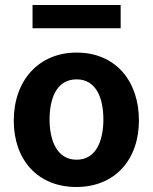

<svg xmlns="http://www.w3.org/2000/svg" viewBox="-20 -737 611 767"><path d="M462 -717H110V-624H462ZM285 10C440 10 535 -100 535 -256C535 -413 442 -527 286 -527C136 -527 35 -417 35 -255C35 -99 130 10 285 10ZM286 -99C205 -99 178 -180 178 -260C178 -342 205 -420 286 -420C366 -420 393 -342 393 -260C393 -180 367 -99 286 -99Z"/></svg>

Font: United Sans
Style: Bold
Weight: 700
Designer: Pablo Impallari, Rodrigo Fuenzalida (Modified by Dan O. Williams)
Version: Version 1.000;PS 001.000;hotconv 1.0.88;makeotf.lib2.5.64775